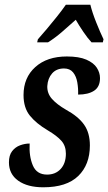

<svg xmlns="http://www.w3.org/2000/svg" viewBox="-20 -786 460 816"><path d="M164 10Q97 10 57.5 -18Q18 -46 18 -96Q18 -126 31.5 -143.5Q45 -161 65.5 -168.5Q86 -176 106 -176Q103 -122 119.5 -83Q136 -44 180 -44Q216 -44 238 -68Q260 -92 260 -133Q260 -166 241 -187.5Q222 -209 183 -232Q134 -261 107 -294.5Q80 -328 80 -382Q80 -456 130 -501Q180 -546 264 -546Q316 -546 347 -532.5Q378 -519 391.5 -498Q405 -477 405 -454Q405 -417 380 -400.5Q355 -384 312 -384Q313 -410 308.5 -436Q304 -462 290.5 -478.5Q277 -495 252 -495Q220 -495 201.5 -474Q183 -453 181 -420Q180 -389 201 -365.5Q222 -342 260 -320Q313 -291 337.5 -256Q362 -221 362 -168Q362 -86 312.5 -38Q263 10 164 10ZM141 -619Q158 -638 179.5 -663.5Q201 -689 222.5 -716Q244 -743 260 -766H364Q372 -733 389 -690.5Q406 -648 420 -619L417 -606H369Q353 -623 334 -651Q315 -679 302 -702Q271 -674 242.5 -649.5Q214 -625 184 -606H138Z"/></svg>

Font: Noto Serif ExtraCondensed SemiBold
Style: Italic
Weight: 600
Width: 2
Italic angle: -12°
Designer: Monotype Design Team
Foundry: Monotype Imaging Inc.
Version: Version 2.013